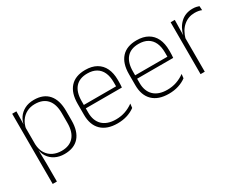

<svg xmlns="http://www.w3.org/2000/svg" viewBox="-71 -943 1992 1560"><g transform="rotate(-30 925.0 -163.0)"><path d="M282.5 10Q234 10 196.5 -8.8Q159 -27.5 136.5 -61.5Q114 -95.5 111.5 -141H98.5L114 -177.5Q116.5 -126.5 138.5 -92.2Q160.5 -58 196 -41Q231.5 -24 274.5 -24Q348.5 -24 388 -68.2Q427.5 -112.5 427.5 -197V-289.5Q427.5 -374 388.2 -418.5Q349 -463 273.5 -463Q230.5 -463 196.8 -445.2Q163 -427.5 141.2 -396Q119.5 -364.5 112 -322.5L99 -354H111Q116.5 -393.5 138.2 -425.8Q160 -458 196.8 -477.2Q233.5 -496.5 284.5 -496.5Q373.5 -496.5 420.2 -442.8Q467 -389 467 -287.5V-199Q467 -97 419.8 -43.5Q372.5 10 282.5 10ZM115.5 172H76V-486.5H115.5L113 -361L114 -346V-138.5L113 -128L115.5 4.5Z M780 10Q682 10 629.5 -41.2Q577 -92.5 577 -187V-290.5Q577 -391.5 625.5 -445Q674 -498.5 767 -498.5Q829 -498.5 871.2 -474.2Q913.5 -450 935.2 -404.8Q957 -359.5 957 -295.5V-278Q957 -265.5 956.5 -252.8Q956 -240 954.5 -225.5H918Q918.5 -245.5 918.5 -263.2Q918.5 -281 918.5 -296Q918.5 -350.5 901.2 -388Q884 -425.5 850.2 -445.2Q816.5 -465 767 -465Q693 -465 654.5 -421Q616 -377 616 -293V-245V-239V-184.5Q616 -147 627 -117.5Q638 -88 659.2 -67.2Q680.5 -46.5 712 -35.5Q743.5 -24.5 785 -24.5Q832 -24.5 872.5 -38.5Q913 -52.5 948.5 -78.5L944 -40Q913.5 -17 871.8 -3.5Q830 10 780 10ZM944.5 -225.5H597V-257.5H944.5Z M1261.5 10Q1163.5 10 1111 -41.2Q1058.5 -92.5 1058.5 -187V-290.5Q1058.5 -391.5 1107 -445Q1155.5 -498.5 1248.5 -498.5Q1310.5 -498.5 1352.8 -474.2Q1395 -450 1416.8 -404.8Q1438.5 -359.5 1438.5 -295.5V-278Q1438.5 -265.5 1438 -252.8Q1437.5 -240 1436 -225.5H1399.5Q1400 -245.5 1400 -263.2Q1400 -281 1400 -296Q1400 -350.5 1382.8 -388Q1365.5 -425.5 1331.8 -445.2Q1298 -465 1248.5 -465Q1174.5 -465 1136 -421Q1097.5 -377 1097.5 -293V-245V-239V-184.5Q1097.5 -147 1108.5 -117.5Q1119.5 -88 1140.8 -67.2Q1162 -46.5 1193.5 -35.5Q1225 -24.5 1266.5 -24.5Q1313.5 -24.5 1354 -38.5Q1394.5 -52.5 1430 -78.5L1425.5 -40Q1395 -17 1353.2 -3.5Q1311.5 10 1261.5 10ZM1426 -225.5H1078.5V-257.5H1426Z M1599 -305 1586 -334 1596.5 -337.5Q1613 -409.5 1658 -451.5Q1703 -493.5 1771 -493.5Q1790.5 -493.5 1805.5 -490.2Q1820.5 -487 1831 -483L1833.5 -444Q1821 -449.5 1804.5 -452.5Q1788 -455.5 1768.5 -455.5Q1709 -455.5 1664 -417.5Q1619 -379.5 1599 -305ZM1602 0H1562.5V-486.5H1601.5L1598.5 -338L1602 -334.5Z"/></g></svg>

Font: Anek Kannada Medium ExtraLight
Style: Regular
Weight: 250
Version: Version 1.003